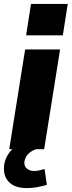

<svg xmlns="http://www.w3.org/2000/svg" viewBox="-32 -760 365 978"><path d="M15 0 96 -508H274L193 0ZM101 -580 126 -740H313L288 -580ZM105 198Q48 198 18 171.5Q-12 145 -12 99Q-12 49 22 9.5Q56 -30 108 -48L151 0Q119 12 105.5 31.5Q92 51 92 70Q92 88 106 99.5Q120 111 141 111Q155 111 167.5 108Q180 105 195 101L207 182Q175 190 153 194Q131 198 105 198Z"/></svg>

Font: Mulish ExtraLight Black
Style: Italic
Weight: 900
Italic angle: -9°
Version: Version 3.603